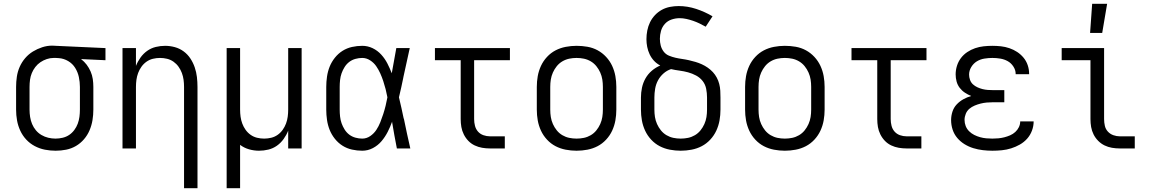

<svg xmlns="http://www.w3.org/2000/svg" viewBox="-20 -784 6090 1014"><path d="M274 12Q245 12 217 6.5Q189 1 163.5 -12.5Q138 -26 118.5 -47Q99 -68 87 -94Q75 -120 70 -148Q65 -176 65 -205V-325Q65 -352 69 -379Q73 -406 84 -431Q95 -456 113 -477Q131 -498 154 -512Q177 -526 203 -534.5Q229 -543 256 -543Q261 -543 265.5 -542.5Q270 -542 275 -542L537 -530V-466L408 -472Q425 -459 437.5 -442.5Q450 -426 458.5 -406.5Q467 -387 470 -366.5Q473 -346 473 -325V-205Q473 -177 468.5 -149.5Q464 -122 453 -96Q442 -70 423.5 -48.5Q405 -27 381 -13Q357 1 329.5 6.5Q302 12 274 12ZM273 -52Q292 -52 311 -56.5Q330 -61 345.5 -71.5Q361 -82 372.5 -97.5Q384 -113 390.5 -130.5Q397 -148 399.5 -167Q402 -186 402 -205V-325Q402 -351 396.5 -377Q391 -403 377 -425.5Q363 -448 340 -461.5Q317 -475 291 -477L275 -478H263Q245 -478 227 -472Q209 -466 193.5 -455.5Q178 -445 166.5 -430Q155 -415 148 -398Q141 -381 138.5 -362.5Q136 -344 136 -325V-205Q136 -186 139 -166.5Q142 -147 149.5 -129Q157 -111 169.5 -96Q182 -81 199 -71Q216 -61 235 -56.5Q254 -52 273 -52Z M952 210V-325Q952 -344 949.5 -362.5Q947 -381 940.5 -398.5Q934 -416 923 -431.5Q912 -447 896.5 -458Q881 -469 862.5 -473.5Q844 -478 825 -478Q806 -478 787.5 -473.5Q769 -469 753.5 -458Q738 -447 727 -431.5Q716 -416 709.5 -398.5Q703 -381 700.5 -362.5Q698 -344 698 -325V0H627V-530H698V-436Q707 -459 722 -480Q737 -501 757.5 -515.5Q778 -530 802.5 -536Q827 -542 852 -542Q878 -542 903.5 -535Q929 -528 950 -512.5Q971 -497 985.5 -475Q1000 -453 1008.5 -428Q1017 -403 1020 -377Q1023 -351 1023 -325V210Z M1177 210V-530H1248V-205Q1248 -186 1250.5 -167.5Q1253 -149 1259.5 -131.5Q1266 -114 1277 -98.5Q1288 -83 1303.5 -72Q1319 -61 1337.5 -56.5Q1356 -52 1375 -52Q1394 -52 1412.5 -56.5Q1431 -61 1446.5 -72Q1462 -83 1473 -98.5Q1484 -114 1490.5 -131.5Q1497 -149 1499.5 -167.5Q1502 -186 1502 -205V-530H1573V0H1502V-94Q1493 -71 1478 -50Q1463 -29 1442.5 -14.5Q1422 0 1397.5 6Q1373 12 1348 12Q1321 12 1295 4.5Q1269 -3 1248 -19V210Z M1893 12Q1866 12 1839 6Q1812 0 1789 -14.5Q1766 -29 1748.5 -51Q1731 -73 1721 -98Q1711 -123 1707 -150.5Q1703 -178 1703 -205V-325Q1703 -352 1707 -379.5Q1711 -407 1721 -432Q1731 -457 1748.5 -479Q1766 -501 1789 -515.5Q1812 -530 1839 -536Q1866 -542 1893 -542Q1922 -542 1948 -529.5Q1974 -517 1993.5 -495.5Q2013 -474 2026 -448.5Q2039 -423 2049 -397Q2055 -430 2061 -463.5Q2067 -497 2073 -530H2144Q2135 -491 2127 -452.5Q2119 -414 2110 -375V-374Q2105 -348 2099 -322Q2093 -296 2087 -270Q2094 -242 2100 -214Q2106 -186 2112 -158L2113 -157Q2121 -117 2129.5 -78Q2138 -39 2147 0H2076Q2069 -34 2063 -68.5Q2057 -103 2051 -138V-142Q2041 -114 2027.5 -87.5Q2014 -61 1995 -38.5Q1976 -16 1949.5 -2Q1923 12 1893 12ZM1893 -52Q1916 -52 1935.5 -65.5Q1955 -79 1967.5 -98Q1980 -117 1988.5 -138.5Q1997 -160 2004 -181.5Q2011 -203 2016.5 -225.5Q2022 -248 2026 -270Q2022 -292 2016.5 -313.5Q2011 -335 2004 -356Q1997 -377 1988 -397Q1979 -417 1966.5 -435Q1954 -453 1934.5 -465.5Q1915 -478 1893 -478Q1875 -478 1857 -473Q1839 -468 1824.5 -457Q1810 -446 1800 -430Q1790 -414 1784 -397Q1778 -380 1776 -361.5Q1774 -343 1774 -325V-205Q1774 -187 1776 -168.5Q1778 -150 1784 -133Q1790 -116 1800 -100Q1810 -84 1824.5 -73Q1839 -62 1857 -57Q1875 -52 1893 -52Z M2646 0H2568Q2547 0 2526.5 -3.5Q2506 -7 2487 -16Q2468 -25 2453.5 -40Q2439 -55 2429.5 -74Q2420 -93 2416.5 -113.5Q2413 -134 2413 -155V-466H2277V-530H2673V-466H2484V-155Q2484 -137 2488.5 -119.5Q2493 -102 2504.5 -89Q2516 -76 2533 -70Q2550 -64 2568 -64H2646Z M3025 12Q2996 12 2967.5 6.5Q2939 1 2914 -12Q2889 -25 2869 -46.5Q2849 -68 2837 -94Q2825 -120 2820 -148Q2815 -176 2815 -205V-325Q2815 -354 2820 -382Q2825 -410 2837 -436Q2849 -462 2869 -483.5Q2889 -505 2914 -518Q2939 -531 2967.5 -536.5Q2996 -542 3025 -542Q3054 -542 3082.5 -537Q3111 -532 3136 -518.5Q3161 -505 3181 -483.5Q3201 -462 3213 -436Q3225 -410 3230 -382Q3235 -354 3235 -325V-205Q3235 -176 3230 -148Q3225 -120 3213 -94Q3201 -68 3181 -46.5Q3161 -25 3136 -12Q3111 1 3082.5 6.5Q3054 12 3025 12ZM3025 -52Q3045 -52 3064 -56Q3083 -60 3100 -70Q3117 -80 3129.5 -95.5Q3142 -111 3150 -129Q3158 -147 3161 -166Q3164 -185 3164 -205V-325Q3164 -345 3161 -364Q3158 -383 3150 -401Q3142 -419 3129.5 -434.5Q3117 -450 3100 -460Q3083 -470 3064 -474Q3045 -478 3025 -478Q3005 -478 2986 -474Q2967 -470 2950 -460Q2933 -450 2920.5 -434.5Q2908 -419 2900 -401Q2892 -383 2889 -364Q2886 -345 2886 -325V-205Q2886 -185 2889 -166Q2892 -147 2900 -129Q2908 -111 2920.5 -95.5Q2933 -80 2950 -70Q2967 -60 2986 -56Q3005 -52 3025 -52Z M3575 12Q3546 12 3517.5 6.5Q3489 1 3464 -12Q3439 -25 3419 -46.5Q3399 -68 3387 -94Q3375 -120 3370 -148Q3365 -176 3365 -205V-269Q3365 -295 3370.5 -321Q3376 -347 3389 -370Q3402 -393 3422.5 -410.5Q3443 -428 3467 -438Q3448 -448 3434 -463Q3420 -478 3411 -497Q3402 -516 3398 -536.5Q3394 -557 3394 -577Q3394 -600 3398.5 -623Q3403 -646 3413 -666.5Q3423 -687 3439 -704Q3455 -721 3475 -732Q3495 -743 3518 -747.5Q3541 -752 3564 -752Q3611 -752 3656.5 -737Q3702 -722 3743 -698L3707 -643Q3691 -652 3674.5 -660Q3658 -668 3640.5 -674Q3623 -680 3605 -684Q3587 -688 3569 -688Q3548 -688 3527 -681Q3506 -674 3491.5 -658Q3477 -642 3471 -621Q3465 -600 3465 -579Q3465 -561 3469.5 -543.5Q3474 -526 3485 -511.5Q3496 -497 3513 -490Q3530 -483 3547.5 -479Q3565 -475 3583 -472.5Q3601 -470 3618.5 -466Q3636 -462 3653 -457Q3670 -452 3686.5 -444.5Q3703 -437 3718 -426.5Q3733 -416 3745 -403Q3757 -390 3765.5 -374Q3774 -358 3778.5 -340.5Q3783 -323 3784 -305Q3785 -287 3785 -269V-205Q3785 -176 3780 -148Q3775 -120 3763 -94Q3751 -68 3731 -46.5Q3711 -25 3686 -12Q3661 1 3632.5 6.5Q3604 12 3575 12ZM3575 -52Q3595 -52 3614 -56Q3633 -60 3650 -70Q3667 -80 3679.5 -95.5Q3692 -111 3700 -129Q3708 -147 3711 -166Q3714 -185 3714 -205V-269Q3714 -292 3709.5 -315Q3705 -338 3691 -356Q3677 -374 3656.5 -385Q3636 -396 3614 -402Q3592 -408 3569 -411Q3546 -414 3524 -419Q3502 -412 3484 -396Q3466 -380 3455 -359.5Q3444 -339 3440 -315.5Q3436 -292 3436 -269V-205Q3436 -185 3439 -166Q3442 -147 3450 -129Q3458 -111 3470.5 -95.5Q3483 -80 3500 -70Q3517 -60 3536 -56Q3555 -52 3575 -52Z M4125 12Q4096 12 4067.5 6.5Q4039 1 4014 -12Q3989 -25 3969 -46.5Q3949 -68 3937 -94Q3925 -120 3920 -148Q3915 -176 3915 -205V-325Q3915 -354 3920 -382Q3925 -410 3937 -436Q3949 -462 3969 -483.5Q3989 -505 4014 -518Q4039 -531 4067.5 -536.5Q4096 -542 4125 -542Q4154 -542 4182.5 -537Q4211 -532 4236 -518.5Q4261 -505 4281 -483.5Q4301 -462 4313 -436Q4325 -410 4330 -382Q4335 -354 4335 -325V-205Q4335 -176 4330 -148Q4325 -120 4313 -94Q4301 -68 4281 -46.5Q4261 -25 4236 -12Q4211 1 4182.5 6.5Q4154 12 4125 12ZM4125 -52Q4145 -52 4164 -56Q4183 -60 4200 -70Q4217 -80 4229.5 -95.5Q4242 -111 4250 -129Q4258 -147 4261 -166Q4264 -185 4264 -205V-325Q4264 -345 4261 -364Q4258 -383 4250 -401Q4242 -419 4229.5 -434.5Q4217 -450 4200 -460Q4183 -470 4164 -474Q4145 -478 4125 -478Q4105 -478 4086 -474Q4067 -470 4050 -460Q4033 -450 4020.5 -434.5Q4008 -419 4000 -401Q3992 -383 3989 -364Q3986 -345 3986 -325V-205Q3986 -185 3989 -166Q3992 -147 4000 -129Q4008 -111 4020.5 -95.5Q4033 -80 4050 -70Q4067 -60 4086 -56Q4105 -52 4125 -52Z M4846 0H4768Q4747 0 4726.5 -3.5Q4706 -7 4687 -16Q4668 -25 4653.5 -40Q4639 -55 4629.5 -74Q4620 -93 4616.5 -113.5Q4613 -134 4613 -155V-466H4477V-530H4873V-466H4684V-155Q4684 -137 4688.5 -119.5Q4693 -102 4704.5 -89Q4716 -76 4733 -70Q4750 -64 4768 -64H4846Z M5221 12Q5196 12 5170.5 9Q5145 6 5120.5 -1.5Q5096 -9 5074 -22.5Q5052 -36 5035.5 -55.5Q5019 -75 5011 -99.5Q5003 -124 5003 -150Q5003 -172 5010 -194Q5017 -216 5032.5 -232.5Q5048 -249 5068 -260Q5088 -271 5109 -277Q5092 -284 5076 -294.5Q5060 -305 5048.5 -320Q5037 -335 5032 -353.5Q5027 -372 5027 -391Q5027 -414 5034 -436.5Q5041 -459 5055 -477.5Q5069 -496 5088.5 -509Q5108 -522 5130 -529.5Q5152 -537 5175 -539.5Q5198 -542 5221 -542Q5244 -542 5266.5 -539.5Q5289 -537 5311 -529.5Q5333 -522 5352 -509.5Q5371 -497 5385.5 -479.5Q5400 -462 5407.5 -440Q5415 -418 5415 -395V-392H5344V-394Q5344 -414 5332 -432.5Q5320 -451 5302 -461Q5284 -471 5263 -474.5Q5242 -478 5221 -478Q5200 -478 5178.5 -474.5Q5157 -471 5139 -460Q5121 -449 5109.5 -430Q5098 -411 5098 -390Q5098 -376 5103 -362Q5108 -348 5118.5 -338.5Q5129 -329 5142 -323Q5155 -317 5169 -313.5Q5183 -310 5197 -309Q5211 -308 5225 -308H5284V-244H5225Q5208 -244 5191.5 -242.5Q5175 -241 5159 -237Q5143 -233 5127.5 -226.5Q5112 -220 5099.5 -209.5Q5087 -199 5080.5 -183Q5074 -167 5074 -151Q5074 -134 5080 -118.5Q5086 -103 5098 -91Q5110 -79 5125 -71.5Q5140 -64 5156 -59.5Q5172 -55 5188.5 -53.5Q5205 -52 5221 -52Q5237 -52 5253 -53.5Q5269 -55 5284.5 -59Q5300 -63 5315 -69.5Q5330 -76 5342 -87Q5354 -98 5361 -112.5Q5368 -127 5368 -143H5439Q5439 -118 5430 -94Q5421 -70 5404.5 -51.5Q5388 -33 5366 -20.5Q5344 -8 5320 -0.5Q5296 7 5271 9.5Q5246 12 5221 12Z M5973 0H5894Q5873 0 5852.5 -3.5Q5832 -7 5813.5 -16Q5795 -25 5780 -40Q5765 -55 5755.5 -74Q5746 -93 5742.5 -113.5Q5739 -134 5739 -155V-466H5587V-530H5811V-155Q5811 -137 5815 -119.5Q5819 -102 5831 -89Q5843 -76 5860 -70Q5877 -64 5894 -64H5973Z M5737 -610 5748 -764H5827L5801 -610Z"/></svg>

Font: Lode Term
Style: Regular
Weight: 400
Monospace: yes
Designer: Belleve Invis
Foundry: Belleve Invis
Version: Version 29.2.0